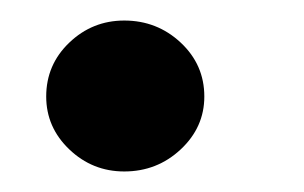

<svg xmlns="http://www.w3.org/2000/svg" viewBox="-20 -156 296 187"><path d="M101 11Q70 11 47.5 -10.5Q25 -32 25 -62Q25 -93 47.5 -114.5Q70 -136 101 -136Q133 -136 156 -114.5Q179 -93 179 -62Q179 -32 156 -10.5Q133 11 101 11Z"/></svg>

Font: Alumni Sans Black
Style: Italic
Weight: 900
Italic angle: -8°
Version: Version 1.016